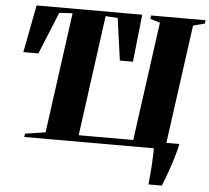

<svg xmlns="http://www.w3.org/2000/svg" viewBox="-61 -809 1178 1080"><g transform="rotate(5 528.0 -269.0)"><path d="M816.5 205Q818.5 187 821 158.8Q823.5 130.5 825.5 99.8Q827.5 69 828.5 42.2Q829.5 15.5 829 0H97L100 -19L214.5 -36.5L307.5 -717L232.5 -712.5L135.5 -475H50.5L102 -743H698.5L669.5 -475H595.5L562.5 -712.5L494 -717L401.5 -36.5H709.5L801.5 -707L745.5 -724L749 -743H1056L1053.5 -724L988.5 -707L896.5 -36.5H970Q965 -11 955 23.8Q945 58.5 933 94Q921 129.5 910 159.2Q899 189 892 205Z"/></g></svg>

Font: Merriweather 144pt Black
Style: Italic
Weight: 900
Italic angle: -7.8°
Version: Version 2.101